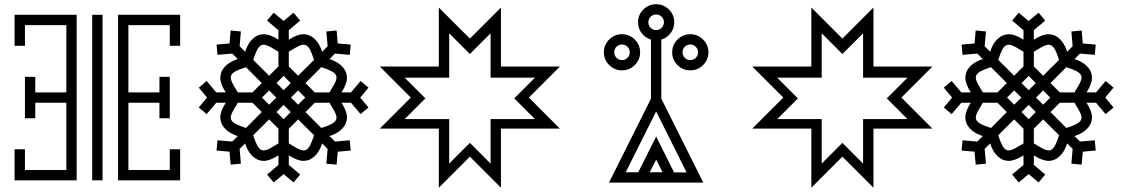

<svg xmlns="http://www.w3.org/2000/svg" viewBox="-20 -851 5313 906"><path d="M463.9 0H415V-781.2H463.9ZM781.2 -293H732.4V-366.2H585.9V-48.8H781.2V-146.5H830.1V0H537.1V-781.2H830.1V-634.8H781.2V-732.4H585.9V-415H732.4V-488.3H781.2ZM146.5 -366.2V-293H97.7V-488.3H146.5V-415H293V-732.4H97.7V-634.8H48.8V-781.2H341.8V0H48.8V-146.5H97.7V-48.8H293V-366.2Z M1386.7 -493.7 1461.9 -568.4 1458.5 -578.1Q1451.7 -599.1 1443.4 -615.7Q1431.2 -640.1 1412.1 -640.1Q1396.5 -640.1 1362.8 -618.7L1342.8 -606.9V-537.6ZM1534.7 -415 1546.4 -435.1Q1567.9 -468.8 1567.9 -484.4Q1567.9 -503.4 1543.5 -515.6Q1526.9 -523.9 1505.9 -530.8L1496.1 -534.2L1421.4 -459L1465.3 -415ZM1496.1 -247.1 1505.9 -250.5Q1526.9 -257.3 1543.5 -265.6Q1567.9 -277.8 1567.9 -296.9Q1567.9 -312.5 1546.4 -346.2L1534.7 -366.2H1465.3L1421.4 -322.3ZM1412.1 -141.1Q1431.2 -141.1 1443.4 -165.5Q1451.7 -182.1 1458.5 -203.1L1461.9 -212.9L1386.7 -287.6L1342.8 -243.7V-174.3L1362.8 -162.6Q1396.5 -141.1 1412.1 -141.1ZM1318.4 -288.6 1352.1 -322.3 1318.4 -356 1284.7 -322.3ZM1224.6 -141.1Q1240.2 -141.1 1273.9 -162.6L1293.9 -174.3V-243.7L1250 -287.6L1174.8 -212.9L1178.2 -203.1Q1185.1 -182.1 1193.4 -165.5Q1205.6 -141.1 1224.6 -141.1ZM1140.6 -247.1 1215.3 -322.3 1171.4 -366.2H1102.1L1090.3 -346.2Q1068.8 -312.5 1068.8 -296.9Q1068.8 -277.8 1093.3 -265.6Q1109.9 -257.3 1130.9 -250.5ZM1171.4 -415 1215.3 -459 1140.6 -534.2 1130.9 -530.8Q1109.9 -523.9 1093.3 -515.6Q1068.8 -503.4 1068.8 -484.4Q1068.8 -468.8 1090.3 -435.1L1102.1 -415ZM1250 -356.9 1283.7 -390.6 1250 -424.3 1216.3 -390.6ZM1250 -493.7 1293.9 -537.6V-606.9L1273.9 -618.7Q1240.2 -640.1 1224.6 -640.1Q1205.6 -640.1 1193.4 -615.7Q1185.1 -599.1 1178.2 -578.1L1174.8 -568.4ZM1318.4 -425.3 1352.1 -459 1318.4 -492.7 1284.7 -459ZM1386.7 -356.9 1420.4 -390.6 1386.7 -424.3 1353 -390.6ZM1365.2 9.8 1318.4 -29.3 1271.5 9.8 1240.2 -27.3 1293.9 -72.8V-117.7Q1252.4 -91.8 1224.1 -91.8Q1210.4 -91.8 1196.8 -97.2Q1155.3 -116.2 1136.7 -174.3L1110.8 -148.4L1116.7 -78.6L1068.4 -74.2L1063 -135.3L1002 -140.6L1006.3 -189L1076.2 -183.1L1102.1 -209Q1043.9 -227.5 1024.9 -269Q1019.5 -283.7 1019.5 -297.4Q1019.5 -326.7 1045.4 -366.2H1000.5L955.1 -312.5L918 -343.8L957 -390.6L918 -437.5L955.1 -468.8L1000.5 -415H1045.4Q1019.5 -454.6 1019.5 -483.9Q1019.5 -497.6 1024.9 -512.2Q1043.9 -553.7 1102.1 -572.3L1076.2 -598.1L1006.3 -592.3L1002 -640.6L1063 -646L1068.4 -707L1116.7 -702.6L1110.8 -632.8L1136.7 -606.9Q1155.3 -665 1196.8 -684.1Q1211.4 -689.5 1225.1 -689.5Q1254.4 -689.5 1293.9 -663.6V-708.5L1240.2 -753.9L1271.5 -791L1318.4 -752L1365.2 -791L1396.5 -753.9L1342.8 -708.5V-663.6Q1382.3 -689.5 1411.6 -689.5Q1425.3 -689.5 1439.9 -684.1Q1481.4 -665 1500 -606.9L1525.9 -632.8L1520 -702.6L1568.4 -707L1573.7 -646L1634.8 -640.6L1630.4 -592.3L1560.5 -598.1L1534.7 -572.3Q1592.8 -553.7 1611.8 -512.2Q1617.2 -497.6 1617.2 -483.9Q1617.2 -454.6 1591.3 -415H1636.2L1681.6 -468.8L1718.8 -437.5L1679.7 -390.6L1718.8 -343.8L1681.6 -312.5L1636.2 -366.2H1591.3Q1617.2 -326.7 1617.2 -297.4Q1617.2 -283.7 1611.8 -269Q1592.8 -227.5 1534.7 -209L1560.5 -183.1L1630.4 -189L1634.8 -140.6L1573.7 -135.3L1568.4 -74.2L1520 -78.6L1525.9 -148.4L1500 -174.3Q1481.4 -116.2 1439.9 -97.2Q1426.3 -91.8 1412.6 -91.8Q1384.3 -91.8 1342.8 -117.7V-72.8L1396.5 -27.3Z M2622.1 -537.1 2475.6 -390.6 2622.1 -244.1H2343.8V34.7L2197.3 -111.8L2050.8 34.7V-244.1H1772L1918.5 -390.6L1772 -537.1H2050.8V-815.4L2197.3 -668.9L2343.8 -815.4V-537.1ZM2504.4 -484.4H2294.9V-693.8L2197.3 -596.2L2099.6 -693.8V-484.4H1889.6L1987.3 -386.7L1889.6 -289.1H2099.6V-79.1L2197.3 -176.8L2294.9 -79.1V-289.1H2504.4L2406.7 -386.7Z M3237.3 -567.4Q3252.4 -567.4 3263.2 -578.1Q3273.9 -588.9 3273.9 -604Q3273.9 -619.6 3263.2 -630.4Q3252.4 -641.1 3237.3 -641.1Q3222.2 -641.1 3211.4 -630.4Q3200.7 -619.6 3200.7 -604Q3200.7 -588.9 3211.4 -578.1Q3222.2 -567.4 3237.3 -567.4ZM3219.7 -37.6 3076.2 -325.2 2932.6 -38.1H2991.7L3076.2 -207L3160.6 -37.6ZM3106.4 -38.1 3076.2 -98.1 3045.9 -38.1ZM3076.2 -709Q3091.3 -709 3102.1 -719.7Q3112.8 -730.5 3112.8 -746.1Q3112.8 -761.2 3102.1 -772Q3091.3 -782.7 3076.2 -782.7Q3061 -782.7 3050.3 -772Q3039.6 -761.2 3039.6 -746.1Q3039.6 -730.5 3050.3 -719.7Q3061 -709 3076.2 -709ZM2915 -567.4Q2930.2 -567.4 2940.9 -578.1Q2951.7 -588.9 2951.7 -604Q2951.7 -619.6 2940.9 -630.4Q2930.2 -641.1 2915 -641.1Q2899.9 -641.1 2889.2 -630.4Q2878.4 -619.6 2878.4 -604Q2878.4 -588.9 2889.2 -578.1Q2899.9 -567.4 2915 -567.4ZM3237.3 -519Q3202.1 -519 3177 -543.9Q3151.9 -568.8 3151.9 -604Q3151.9 -639.6 3177 -664.6Q3202.1 -689.5 3237.3 -689.5Q3272.5 -689.5 3297.6 -664.6Q3322.8 -639.6 3322.8 -604Q3322.8 -568.8 3297.6 -543.9Q3272.5 -519 3237.3 -519ZM3298.8 10.7H2853.5L3051.8 -385.3V-664.1Q3024.9 -672.4 3007.8 -694.6Q2990.7 -716.8 2990.7 -746.1Q2990.7 -781.2 3015.9 -806.2Q3041 -831.1 3076.2 -831.1Q3111.3 -831.1 3136.5 -806.2Q3161.6 -781.2 3161.6 -746.1Q3161.6 -716.8 3144.5 -694.6Q3127.4 -672.4 3100.6 -664.1V-385.3ZM2915 -519Q2879.9 -519 2854.7 -543.9Q2829.6 -568.8 2829.6 -604Q2829.6 -639.6 2854.7 -664.6Q2879.9 -689.5 2915 -689.5Q2950.2 -689.5 2975.3 -664.6Q3000.5 -639.6 3000.5 -604Q3000.5 -568.8 2975.3 -543.9Q2950.2 -519 2915 -519Z M4379.9 -537.1 4233.4 -390.6 4379.9 -244.1H4101.6V34.7L3955.1 -111.8L3808.6 34.7V-244.1H3529.8L3676.3 -390.6L3529.8 -537.1H3808.6V-815.4L3955.1 -668.9L4101.6 -815.4V-537.1ZM4262.2 -484.4H4052.7V-693.8L3955.1 -596.2L3857.4 -693.8V-484.4H3647.5L3745.1 -386.7L3647.5 -289.1H3857.4V-79.1L3955.1 -176.8L4052.7 -79.1V-289.1H4262.2L4164.6 -386.7Z M4902.3 -493.7 4977.5 -568.4 4974.1 -578.1Q4967.3 -599.1 4959 -615.7Q4946.8 -640.1 4927.7 -640.1Q4912.1 -640.1 4878.4 -618.7L4858.4 -606.9V-537.6ZM5050.3 -415 5062 -435.1Q5083.5 -468.8 5083.5 -484.4Q5083.5 -503.4 5059.1 -515.6Q5042.5 -523.9 5021.5 -530.8L5011.7 -534.2L4937 -459L4981 -415ZM5011.7 -247.1 5021.5 -250.5Q5042.5 -257.3 5059.1 -265.6Q5083.5 -277.8 5083.5 -296.9Q5083.5 -312.5 5062 -346.2L5050.3 -366.2H4981L4937 -322.3ZM4927.7 -141.1Q4946.8 -141.1 4959 -165.5Q4967.3 -182.1 4974.1 -203.1L4977.5 -212.9L4902.3 -287.6L4858.4 -243.7V-174.3L4878.4 -162.6Q4912.1 -141.1 4927.7 -141.1ZM4834 -288.6 4867.7 -322.3 4834 -356 4800.3 -322.3ZM4740.2 -141.1Q4755.9 -141.1 4789.6 -162.6L4809.6 -174.3V-243.7L4765.6 -287.6L4690.4 -212.9L4693.8 -203.1Q4700.7 -182.1 4709 -165.5Q4721.2 -141.1 4740.2 -141.1ZM4656.2 -247.1 4731 -322.3 4687 -366.2H4617.7L4606 -346.2Q4584.5 -312.5 4584.5 -296.9Q4584.5 -277.8 4608.9 -265.6Q4625.5 -257.3 4646.5 -250.5ZM4687 -415 4731 -459 4656.2 -534.2 4646.5 -530.8Q4625.5 -523.9 4608.9 -515.6Q4584.5 -503.4 4584.5 -484.4Q4584.5 -468.8 4606 -435.1L4617.7 -415ZM4765.6 -356.9 4799.3 -390.6 4765.6 -424.3 4731.9 -390.6ZM4765.6 -493.7 4809.6 -537.6V-606.9L4789.6 -618.7Q4755.9 -640.1 4740.2 -640.1Q4721.2 -640.1 4709 -615.7Q4700.7 -599.1 4693.8 -578.1L4690.4 -568.4ZM4834 -425.3 4867.7 -459 4834 -492.7 4800.3 -459ZM4902.3 -356.9 4936 -390.6 4902.3 -424.3 4868.7 -390.6ZM4880.9 9.8 4834 -29.3 4787.1 9.8 4755.9 -27.3 4809.6 -72.8V-117.7Q4768.1 -91.8 4739.7 -91.8Q4726.1 -91.8 4712.4 -97.2Q4670.9 -116.2 4652.3 -174.3L4626.5 -148.4L4632.3 -78.6L4584 -74.2L4578.6 -135.3L4517.6 -140.6L4522 -189L4591.8 -183.1L4617.7 -209Q4559.6 -227.5 4540.5 -269Q4535.2 -283.7 4535.2 -297.4Q4535.2 -326.7 4561 -366.2H4516.1L4470.7 -312.5L4433.6 -343.8L4472.7 -390.6L4433.6 -437.5L4470.7 -468.8L4516.1 -415H4561Q4535.2 -454.6 4535.2 -483.9Q4535.2 -497.6 4540.5 -512.2Q4559.6 -553.7 4617.7 -572.3L4591.8 -598.1L4522 -592.3L4517.6 -640.6L4578.6 -646L4584 -707L4632.3 -702.6L4626.5 -632.8L4652.3 -606.9Q4670.9 -665 4712.4 -684.1Q4727.1 -689.5 4740.7 -689.5Q4770 -689.5 4809.6 -663.6V-708.5L4755.9 -753.9L4787.1 -791L4834 -752L4880.9 -791L4912.1 -753.9L4858.4 -708.5V-663.6Q4897.9 -689.5 4927.2 -689.5Q4940.9 -689.5 4955.6 -684.1Q4997.1 -665 5015.6 -606.9L5041.5 -632.8L5035.6 -702.6L5084 -707L5089.4 -646L5150.4 -640.6L5146 -592.3L5076.2 -598.1L5050.3 -572.3Q5108.4 -553.7 5127.4 -512.2Q5132.8 -497.6 5132.8 -483.9Q5132.8 -454.6 5106.9 -415H5151.9L5197.3 -468.8L5234.4 -437.5L5195.3 -390.6L5234.4 -343.8L5197.3 -312.5L5151.9 -366.2H5106.9Q5132.8 -326.7 5132.8 -297.4Q5132.8 -283.7 5127.4 -269Q5108.4 -227.5 5050.3 -209L5076.2 -183.1L5146 -189L5150.4 -140.6L5089.4 -135.3L5084 -74.2L5035.6 -78.6L5041.5 -148.4L5015.6 -174.3Q4997.1 -116.2 4955.6 -97.2Q4941.9 -91.8 4928.2 -91.8Q4899.9 -91.8 4858.4 -117.7V-72.8L4912.1 -27.3Z"/></svg>

Font: Auseklis
Style: Regular
Weight: 400
Designer: GGBotNet
Foundry: GGBotNet
Version: 1.00